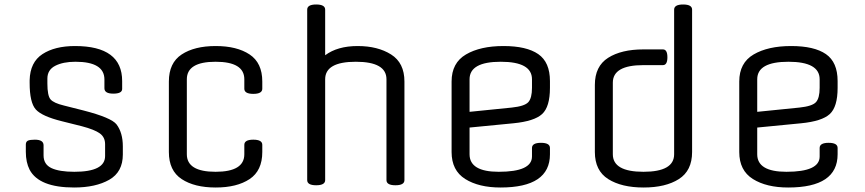

<svg xmlns="http://www.w3.org/2000/svg" viewBox="-20 -820 3850 855"><path d="M445 -427V-466Q445 -545 316 -545Q261 -545 226 -527Q191 -509 191 -470V-448Q191 -394 205 -377.5Q219 -361 265 -350L352 -328Q476 -296 499 -266Q527 -229 527 -168V-132Q527 -54 466.5 -19.5Q406 15 310 15Q154 15 112 -64Q95 -97 95 -144V-176Q95 -189 104 -193.5Q113 -198 135 -198Q174 -198 174 -173V-128Q174 -88 209 -71.5Q244 -55 311 -55Q448 -55 448 -125V-178Q448 -209 424.5 -226Q401 -243 344 -258L256 -280Q167 -302 139.5 -332.5Q112 -363 112 -451V-463Q114 -543 169 -579Q224 -615 314 -615Q524 -615 524 -459V-424Q524 -403 484.5 -403Q445 -403 445 -427Z M812 -467V-133Q812 -55 940 -55Q1068 -55 1068 -133V-175Q1068 -198 1108 -198Q1148 -198 1148 -175V-143Q1148 -60 1091.5 -22.5Q1035 15 940.5 15Q846 15 789 -22.5Q732 -60 732 -143V-457Q732 -540 789 -577.5Q846 -615 940.5 -615Q1035 -615 1091.5 -577.5Q1148 -540 1148 -457V-425Q1148 -402 1108 -402Q1068 -402 1068 -425V-467Q1068 -545 940 -545Q812 -545 812 -467Z M1781 -457V-18Q1781 5 1741 5Q1701 5 1701 -18V-467Q1701 -545 1564.5 -545Q1428 -545 1428 -467V-18Q1428 5 1388 5Q1348 5 1348 -18V-777Q1348 -800 1388 -800Q1428 -800 1428 -777V-574Q1483 -615 1572.5 -615Q1662 -615 1721.5 -577.5Q1781 -540 1781 -457Z M2429 -459V-429Q2429 -344 2394 -312Q2359 -280 2266 -271L2071 -252V-133Q2071 -55 2201 -55Q2349 -55 2349 -123V-161Q2349 -184 2389 -184Q2429 -184 2429 -161V-133Q2429 15 2209 15Q2112 15 2051.5 -23Q1991 -61 1991 -143V-457Q1991 -540 2055 -577.5Q2119 -615 2222 -615Q2325 -615 2377 -579Q2429 -543 2429 -459ZM2071 -467V-322L2259 -341Q2316 -347 2332.5 -365Q2349 -383 2349 -429V-467Q2349 -545 2210 -545Q2071 -545 2071 -467Z M3062 -777V-143Q3062 -60 3003 -22.5Q2944 15 2846 15Q2748 15 2688.5 -22.5Q2629 -60 2629 -143V-442Q2629 -525 2688 -562.5Q2747 -600 2845 -600H2932Q2952 -600 2952 -565Q2952 -530 2932 -530H2845Q2709 -530 2709 -452V-133Q2709 -55 2845.5 -55Q2982 -55 2982 -133V-777Q2982 -800 3022 -800Q3062 -800 3062 -777Z M3710 -459V-429Q3710 -344 3675 -312Q3640 -280 3547 -271L3352 -252V-133Q3352 -55 3482 -55Q3630 -55 3630 -123V-161Q3630 -184 3670 -184Q3710 -184 3710 -161V-133Q3710 15 3490 15Q3393 15 3332.5 -23Q3272 -61 3272 -143V-457Q3272 -540 3336 -577.5Q3400 -615 3503 -615Q3606 -615 3658 -579Q3710 -543 3710 -459ZM3352 -467V-322L3540 -341Q3597 -347 3613.5 -365Q3630 -383 3630 -429V-467Q3630 -545 3491 -545Q3352 -545 3352 -467Z"/></svg>

Font: Offside
Style: Regular
Weight: 400
Designer: Eduardo Rodriguez Tunni
Foundry: Eduardo Rodriguez Tunni
Version: Version 1.001